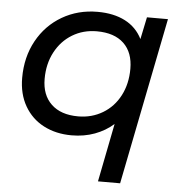

<svg xmlns="http://www.w3.org/2000/svg" viewBox="-52 -585 786 829"><g transform="rotate(5 341.0 -170.5)"><path d="M643 -530 499 194H403L453 -59Q418 -28 372 -11Q326 6 272 6Q204 6 151 -21.5Q98 -49 68 -101Q38 -153 38 -223Q38 -313 77 -384Q116 -455 184.5 -495Q253 -535 338 -535Q408 -535 457.5 -509.5Q507 -484 532 -434L552 -530ZM500 -302Q500 -373 459 -412Q418 -451 342 -451Q283 -451 236 -422.5Q189 -394 162 -343Q135 -292 135 -227Q135 -157 176.5 -117.5Q218 -78 293 -78Q352 -78 399.5 -106.5Q447 -135 473.5 -186Q500 -237 500 -302Z"/></g></svg>

Font: Montserrat Alternates Medium
Style: Italic
Weight: 500
Italic angle: -11.3°
Designer: Julieta Ulanovsky
Foundry: Julieta Ulanovsky
Version: Version 7.200